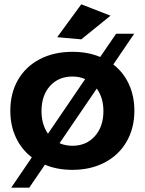

<svg xmlns="http://www.w3.org/2000/svg" viewBox="-20 -784 673 893"><path d="M605 -269Q605 -188 569 -125.5Q533 -63 467.5 -28.5Q402 6 317 6Q245 6 189 -18L116 89H32L128 -52Q80 -89 54 -144.5Q28 -200 28 -269Q28 -351 64 -413Q100 -475 165.5 -509Q231 -543 317 -543Q389 -543 446 -519L520 -627H604L507 -484Q554 -448 579.5 -392.5Q605 -337 605 -269ZM203 -162 376 -416Q351 -428 317 -428Q252 -428 212.5 -384Q173 -340 173 -267Q173 -206 203 -162ZM461 -267Q461 -330 430 -372L257 -118Q284 -106 317 -106Q381 -106 421 -150.5Q461 -195 461 -267ZM358 -764 494 -711 358 -601 246 -611Z"/></svg>

Font: Gontserrat SemiBold
Style: Regular
Weight: 600
Designer: Julieta Ulanovsky
Foundry: Julieta Ulanovsky
Version: Version 6.001